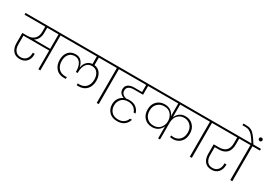

<svg xmlns="http://www.w3.org/2000/svg" viewBox="-8 -2113 4703 3355"><g transform="rotate(30 2343.0 -435.5)"><path d="M425 -600Q425 -532 398.5 -484Q372 -436 327 -412H654V-705H425ZM-32 -705V-740H846V-705H694V0H654V-378H134V-204Q134 -123 171 -75Q208 -27 280 -27Q347 -27 386 -71.5Q425 -116 425 -189V-201H464Q465 -196 465 -188Q465 -98 415 -44.5Q365 9 280 9Q190 9 142 -49.5Q94 -108 94 -206V-410H198Q286 -410 336 -461Q386 -512 386 -600V-705Z M1406 -92Q1395 -92 1373 -94V-130Q1395 -128 1403 -128Q1494 -128 1543 -184.5Q1592 -241 1592 -331Q1592 -413 1552.5 -465.5Q1513 -518 1439 -518Q1362 -518 1321.5 -459Q1281 -400 1281 -297V-286H1245V-297Q1245 -398 1206 -458Q1167 -518 1095 -518Q1017 -518 975.5 -466Q934 -414 934 -331Q934 -241 983 -184.5Q1032 -128 1123 -128Q1133 -128 1153 -130V-94Q1131 -92 1120 -92Q1011 -92 952.5 -158.5Q894 -225 894 -331Q894 -432 946.5 -493Q999 -554 1091 -554Q1167 -554 1209 -505.5Q1251 -457 1262 -391H1265Q1272 -430 1288.5 -463Q1305 -496 1341 -522.5Q1377 -549 1427 -553V-705H782V-740H1744V-705H1467V-553Q1545 -544 1589 -483.5Q1633 -423 1633 -331Q1633 -225 1574 -158.5Q1515 -92 1406 -92Z M1831 0V-705H1680V-740H2023V-705H1872V0Z M2511 -53Q2497 8 2442.5 53.5Q2388 99 2298 99Q2191 99 2133 37.5Q2075 -24 2075 -116Q2075 -182 2107 -233.5Q2139 -285 2196 -310Q2155 -324 2127 -355.5Q2099 -387 2099 -435Q2099 -498 2144.5 -529.5Q2190 -561 2262 -561H2422V-705H1959V-740H2610V-705H2461V-529H2272Q2214 -529 2176.5 -505.5Q2139 -482 2139 -430Q2139 -349 2238 -324Q2267 -330 2299 -330Q2391 -330 2444.5 -285Q2498 -240 2511 -178H2472Q2461 -224 2416 -260Q2371 -296 2298 -296Q2211 -296 2163 -244Q2115 -192 2115 -115Q2115 -38 2162.5 13Q2210 64 2298 64Q2369 64 2414 29Q2459 -6 2472 -53Z M3070 0V-245Q3048 -188 2998.5 -152.5Q2949 -117 2875 -117Q2780 -117 2719 -179.5Q2658 -242 2658 -349Q2658 -452 2720 -513.5Q2782 -575 2876 -575Q2951 -575 3000 -539.5Q3049 -504 3070 -448V-705H2546V-740H3622V-705H3108V-446Q3129 -503 3177 -539Q3225 -575 3298 -575Q3389 -575 3449.5 -512.5Q3510 -450 3510 -349Q3510 -242 3451 -180Q3392 -118 3300 -118Q3271 -118 3241 -124V-158Q3266 -153 3293 -153Q3370 -153 3419.5 -205.5Q3469 -258 3469 -349Q3469 -435 3417 -487.5Q3365 -540 3290 -540Q3228 -540 3185.5 -508.5Q3143 -477 3125.5 -433.5Q3108 -390 3108 -341V0ZM2884 -152Q2975 -152 3022.5 -211.5Q3070 -271 3070 -345Q3070 -422 3023 -481Q2976 -540 2884 -540Q2805 -540 2751.5 -488Q2698 -436 2698 -349Q2698 -257 2750.5 -204.5Q2803 -152 2884 -152Z M3709 0V-705H3558V-740H3901V-705H3750V0Z M3837 -705V-740H4439V-705H4299V-585Q4299 -474 4243 -418Q4187 -362 4081 -362H4003V-203Q4003 -122 4039.5 -74.5Q4076 -27 4148 -27Q4215 -27 4254 -71.5Q4293 -116 4293 -189V-203H4332V-190Q4332 -99 4282.5 -45Q4233 9 4149 9Q4058 9 4010.5 -49Q3963 -107 3963 -206V-396H4071Q4161 -396 4210 -443Q4259 -490 4259 -585V-705Z M4567 0H4526V-705H4375V-740H4526Q4482 -809 4451.5 -848Q4421 -887 4390 -907Q4359 -927 4334.5 -931.5Q4310 -936 4267 -936H4231V-970H4266Q4307 -970 4331 -967Q4355 -964 4384 -952Q4413 -940 4438 -915Q4463 -890 4494 -848Q4525 -806 4565 -740H4718V-705H4567ZM4632 -846Q4616 -846 4606 -856Q4596 -866 4596 -881Q4596 -896 4606 -906Q4616 -916 4632 -916Q4647 -916 4657 -906Q4667 -896 4667 -881Q4667 -866 4657 -856Q4647 -846 4632 -846Z"/></g></svg>

Font: Poppins ExtraLight
Style: Regular
Weight: 275
Designer: Ninad Kale (Devanagari), Jonny Pinhorn (Latin)
Foundry: Indian Type Foundry
Version: Version 3.200;PS 1.000;hotconv 16.6.54;makeotf.lib2.5.65590